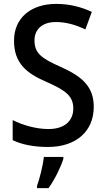

<svg xmlns="http://www.w3.org/2000/svg" viewBox="-20 -744 542 985"><path d="M461 -196C461 -300 401 -352 291 -401C192 -445 157 -471 157 -537C157 -593 196 -631 267 -631C318 -631 368 -617 418 -593L451 -683C398 -708 337 -724 268 -724C138 -724 51 -651 52 -534C52 -419 118 -367 216 -325C318 -280 356 -251 356 -187C356 -126 313 -82 229 -82C165 -82 96 -102 45 -128V-25C92 -2 155 10 226 10C370 10 461 -70 461 -196ZM305 71V61H205C201 103 183 174 170 209V221H229C261 177 292 113 305 71Z"/></svg>

Font: Noto Sans Devanagari UI SemiCondensed Medium
Style: Regular
Weight: 500
Width: 4
Designer: Jelle Bosma - Monotype Design Team
Foundry: Monotype Imaging Inc.
Version: Version 2.004